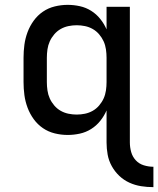

<svg xmlns="http://www.w3.org/2000/svg" viewBox="-20 -548 652 791"><path d="M612 223Q586 223 561 219Q536 215 513 204.5Q490 194 471.5 176.5Q453 159 440.5 136.5Q428 114 423.5 89Q419 64 419 39V-93Q409 -70 393 -50Q377 -30 355.5 -16.5Q334 -3 309 2.5Q284 8 259 8Q232 8 205.5 1.5Q179 -5 157 -20Q135 -35 119 -57Q103 -79 93.5 -104.5Q84 -130 80.5 -156.5Q77 -183 77 -210V-310Q77 -337 80.5 -363.5Q84 -390 93.5 -415.5Q103 -441 119 -463Q135 -485 157 -500Q179 -515 205.5 -521.5Q232 -528 259 -528Q284 -528 309 -522.5Q334 -517 355.5 -503.5Q377 -490 393 -470Q409 -450 419 -427V-520H515V39Q515 59 520.5 78.5Q526 98 539.5 112.5Q553 127 572.5 133Q592 139 612 139ZM296 -76Q313 -76 330 -79.5Q347 -83 362 -91.5Q377 -100 388.5 -113.5Q400 -127 407 -142.5Q414 -158 416.5 -175.5Q419 -193 419 -210V-310Q419 -327 416.5 -344.5Q414 -362 407 -377.5Q400 -393 388.5 -406.5Q377 -420 362 -428.5Q347 -437 330 -440.5Q313 -444 296 -444Q279 -444 262 -440.5Q245 -437 230 -428.5Q215 -420 203.5 -406.5Q192 -393 185 -377.5Q178 -362 175.5 -344.5Q173 -327 173 -310V-210Q173 -193 175.5 -175.5Q178 -158 185 -142.5Q192 -127 203.5 -113.5Q215 -100 230 -91.5Q245 -83 262 -79.5Q279 -76 296 -76Z"/></svg>

Font: Iosevka Fixed Curly Md Ex
Style: Regular
Weight: 500
Width: 7
Monospace: yes
Designer: Belleve Invis
Foundry: Belleve Invis
Version: Version 30.1.2